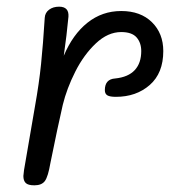

<svg xmlns="http://www.w3.org/2000/svg" viewBox="-20 -547 542 575"><path d="M469 -394Q469 -328 428.5 -292.5Q388 -257 327 -257Q309 -257 301.5 -261.5Q294 -266 294 -277Q294 -310 325 -312Q364 -316 383.5 -337Q403 -358 403 -394Q403 -419 389 -435Q375 -451 343 -451Q303 -451 267 -417Q231 -383 205.5 -332.5Q180 -282 168 -233Q153 -168 131 -59Q124 -18 114.5 -5Q105 8 83 8Q64 8 57 1Q50 -6 50 -20Q50 -24 52 -38L85 -230Q97 -297 103 -355.5Q109 -414 114 -494Q115 -509 127 -518Q139 -527 157 -527Q187 -527 185 -497Q180 -443 171 -380Q198 -444 242 -479Q286 -514 343 -514Q401 -514 435 -480.5Q469 -447 469 -394Z"/></svg>

Font: Mali
Style: Italic
Weight: 400
Italic angle: -10°
Version: Version 1.000; ttfautohint (v1.6)